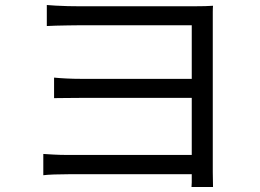

<svg xmlns="http://www.w3.org/2000/svg" viewBox="-20 -722 1040 767"><path d="M167 -702Q179 -701 202.5 -699.5Q226 -698 251.5 -697.5Q277 -697 293 -697Q310 -697 344 -697Q378 -697 422 -697Q466 -697 514.5 -697Q563 -697 610 -697Q657 -697 696 -697Q735 -697 760 -697Q781 -697 799.5 -697.5Q818 -698 831 -699Q830 -689 830 -673.5Q830 -658 830 -639Q830 -629 830 -587.5Q830 -546 830 -487Q830 -428 830 -360.5Q830 -293 830 -228.5Q830 -164 830 -113Q830 -62 830 -35Q830 -19 830.5 -3.5Q831 12 831 25H745Q746 17 746 7Q746 -3 746 -15.5Q746 -28 746 -40Q746 -73 746 -125.5Q746 -178 746 -240.5Q746 -303 746 -366Q746 -429 746 -483.5Q746 -538 746 -575Q746 -612 746 -621Q737 -621 704 -621Q671 -621 626 -621Q581 -621 530.5 -621Q480 -621 432 -621Q384 -621 347 -621Q310 -621 293 -621Q277 -621 251.5 -620.5Q226 -620 202.5 -619.5Q179 -619 167 -618ZM196 -412Q215 -410 244.5 -408.5Q274 -407 305 -407Q321 -407 360 -407Q399 -407 451 -407Q503 -407 558 -407Q613 -407 662.5 -407Q712 -407 746.5 -407Q781 -407 789 -407V-331Q781 -331 746.5 -331Q712 -331 662.5 -331Q613 -331 558 -331Q503 -331 451.5 -331Q400 -331 361 -331Q322 -331 306 -331Q274 -331 244 -330.5Q214 -330 196 -330ZM153 -107Q168 -106 194.5 -104.5Q221 -103 253 -103Q271 -103 313 -103Q355 -103 411 -103Q467 -103 527 -103Q587 -103 642 -103Q697 -103 737 -103Q777 -103 790 -103V-26Q775 -26 734.5 -26Q694 -26 639 -26Q584 -26 524.5 -26Q465 -26 410 -26Q355 -26 313 -26Q271 -26 254 -26Q224 -26 196 -25Q168 -24 153 -22Z"/></svg>

Font: Noto Sans HK
Style: Regular
Weight: 400
Designer: Ryoko NISHIZUKA 西塚涼子 (kana, bopomofo & ideographs); Paul D. Hunt (Latin, Greek & Cyrillic); Sandoll Communications 산돌커뮤니
Foundry: Adobe
Version: Version 2.004-H2;hotconv 1.0.118;makeotfexe 2.5.65603